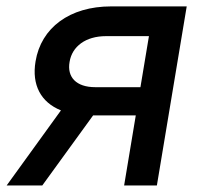

<svg xmlns="http://www.w3.org/2000/svg" viewBox="-27 -565 614 585"><path d="M351.2 0H451L541.9 -545.5H311.4C185.4 -545.5 98 -480.5 81.3 -377.8C69.2 -306.1 97.7 -253.2 158.7 -228.7L-6.7 0H101.9L256.7 -213.4H386.7ZM185 -376.4C192.5 -423.3 233.7 -454.9 296.2 -454.9H426.8L400.9 -299.4H263.1C205.3 -299.4 176.8 -329.9 185 -376.4Z"/></svg>

Font: Magic Ui Pro Medium
Style: Italic
Weight: 500
Italic angle: -9.39999°
Designer: Stefan Endress, Andreas Faust
Version: Version 1.000;FEAKit 1.0